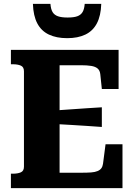

<svg xmlns="http://www.w3.org/2000/svg" viewBox="-20 -966 694 986"><path d="M609 -225V0H36V-74H46Q71 -74 87 -81Q103 -88 103 -110V-600Q103 -622 87 -629Q71 -636 46 -636H36V-710H589V-509H503L495 -585Q493 -604 481.5 -614Q470 -624 448.5 -627.5Q427 -631 396 -631H286V-79H399Q428 -79 448 -80.5Q468 -82 481 -87.5Q494 -93 500.5 -102Q507 -111 509 -125L522 -225ZM265 -399Q305 -402 344.5 -404.5Q384 -407 424 -410Q464 -413 503 -415V-314Q464 -317 424 -319.5Q384 -322 344.5 -324.5Q305 -327 265 -329ZM325 -770Q380 -770 418.5 -788.5Q457 -807 477.5 -846Q498 -885 500 -946H415Q413 -919 404 -904Q395 -889 377 -882.5Q359 -876 327 -876Q296 -876 277.5 -882.5Q259 -889 250 -904Q241 -919 239 -946H149Q151 -885 171.5 -846Q192 -807 231 -788.5Q270 -770 325 -770Z"/></svg>

Font: Roboto Serif SemiCondensed
Style: Bold
Weight: 700
Width: 4
Designer: Greg Gazdowicz
Foundry: Commercial Type
Version: Version 1.007